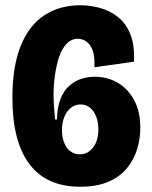

<svg xmlns="http://www.w3.org/2000/svg" viewBox="-20 -694 575 728"><path d="M284 14Q156 14 91.5 -72Q27 -158 27 -323Q27 -442 58.5 -520Q90 -598 148 -636Q206 -674 284 -674Q323 -674 360.5 -663.5Q398 -653 428 -629Q458 -605 474.5 -563.5Q491 -522 488 -460L338 -439Q340 -482 330.5 -505Q321 -528 306 -537.5Q291 -547 275 -547Q251 -547 233 -528.5Q215 -510 204.5 -479Q194 -448 188.5 -410Q183 -372 183 -332Q183 -312 185 -286.5Q187 -261 189 -241H196Q197 -287 209 -318Q221 -349 242 -368Q263 -387 288 -395Q313 -403 339 -403Q386 -403 425 -381Q464 -359 488 -315.5Q512 -272 512 -209Q512 -168 500 -128.5Q488 -89 461.5 -56.5Q435 -24 391.5 -5Q348 14 284 14ZM283 -109Q300 -109 312.5 -116.5Q325 -124 334.5 -137Q344 -150 348.5 -167Q353 -184 353 -203Q353 -231 344.5 -252.5Q336 -274 321 -286Q306 -298 285 -298Q265 -298 249 -285.5Q233 -273 224 -251Q215 -229 215 -200Q215 -179 220 -162.5Q225 -146 233.5 -134Q242 -122 255 -115.5Q268 -109 283 -109Z"/></svg>

Font: Bricolage Grotesque 72pt SemiCondensed ExtraBold
Style: Regular
Weight: 800
Width: 4
Designer: Mathieu Triay
Foundry: Atelier Triay
Version: Version 1.001;gftools[0.9.33.dev8+g029e19f]